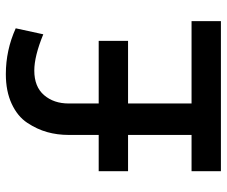

<svg xmlns="http://www.w3.org/2000/svg" viewBox="-78 -680 758 641"><g transform="rotate(-90 300.5 -359.0)"><path d="M50 -310V-408H171V-508Q171 -546 180.5 -580Q190 -614 211.5 -646.5Q233 -679 275 -698.5Q317 -718 374 -718Q454 -718 527 -685L507 -593Q434 -623 386 -623Q332 -623 304 -590.5Q276 -558 276 -508V-408H485V-310H276V-98H551V0H50V-98H171V-310Z"/></g></svg>

Font: Edgecutting Lite Sharp
Style: Medium
Weight: 500
Designer: RandomMaerks (Nguyen Gia Bao)
Version: Version 1.0